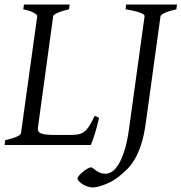

<svg xmlns="http://www.w3.org/2000/svg" viewBox="-20 -635 795 841"><path d="M414.1 -119.1Q404.3 -76.7 394.3 -45.4Q384.3 -14.2 377.9 0H0L2.9 -21Q33.7 -27.8 52.2 -35.9Q70.8 -43.9 71.8 -50.8L143.1 -564Q144 -569.8 128.9 -578.6Q113.8 -587.4 82 -594.2L85 -615.2H285.2L282.2 -594.2Q251.5 -587.4 232.9 -579.1Q214.4 -570.8 212.9 -564L146 -75.2Q145 -66.4 147.9 -60.3Q150.9 -54.2 159.9 -50.5Q168.9 -46.9 184.8 -45.4Q200.7 -43.9 225.1 -43.9H287.1Q307.6 -43.9 322 -46.4Q336.4 -48.8 348.1 -57.4Q359.9 -65.9 370.6 -82.5Q381.3 -99.1 395 -127.9L414.1 -119.1ZM752.4 -594.2Q721.7 -587.4 703.1 -579.1Q684.6 -570.8 683.1 -564L619.1 -100.1Q611.3 -42 598.6 -3.2Q585.9 35.6 570.1 62.5Q554.2 89.4 535.6 107.4Q517.1 125.5 497.1 141.1Q483.9 151.4 468.5 159.7Q453.1 168 437.7 173.8Q422.4 179.7 409.2 182.9Q396 186 387.2 186Q373.5 186 361.3 181.4Q349.1 176.8 339.8 170.7Q330.6 164.6 325 158Q319.3 151.4 319.3 147Q319.3 142.1 326.4 133.8Q333.5 125.5 343 117.7Q352.5 109.9 362.5 104Q372.6 98.1 378.4 98.1Q383.3 98.1 388.4 102.5Q393.6 106.9 400.6 112.1Q407.7 117.2 418 121.6Q428.2 126 443.4 126Q455.1 126 469.2 117.7Q483.4 109.4 497.3 87.9Q511.2 66.4 523.7 29.3Q536.1 -7.8 544.4 -64.9L613.3 -564Q613.8 -566.9 610.6 -570.3Q607.4 -573.7 598.4 -577.6Q589.4 -581.5 573 -585.7Q556.6 -589.8 530.3 -594.2L532.2 -615.2H755.4Z"/></svg>

Font: Gentium
Style: Italic
Weight: 400
Italic angle: -7°
Designer: J. Victor Gaultney
Version: Version 1.02; 2005; OFL release